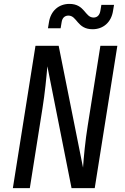

<svg xmlns="http://www.w3.org/2000/svg" viewBox="-20 -965 640 985"><path d="M455 -815C509 -815 551 -850 560 -910L565 -940H500L495 -910C491 -886 478 -875 460 -875C415 -875 416 -945 336 -945C282 -945 240 -910 231 -850L226 -820H291L296 -850C299 -874 313 -885 331 -885C376 -885 375 -815 455 -815ZM46 0H133L198 -410C210 -483 219 -576 223 -625L347 0H466L582 -730H495L430 -320C418 -247 409 -154 406 -105L281 -730H162Z"/></svg>

Font: JetBrains Mono
Style: Italic
Weight: 400
Italic angle: -9°
Monospace: yes
Designer: Philipp Nurullin, Konstantin Bulenkov
Foundry: JetBrains
Version: Version 2.305